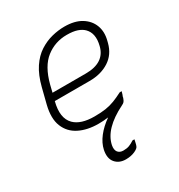

<svg xmlns="http://www.w3.org/2000/svg" viewBox="-184 -661 967 1035"><g transform="rotate(-30 300.0 -143.0)"><path d="M221 146Q229 108 257 72Q285 36 328 6Q298 10 267 10Q198 10 148 -15Q98 -40 77.5 -91Q57 -142 76 -219L100 -314Q117 -381 146 -424.5Q175 -468 212.5 -492Q250 -516 290 -526Q330 -536 368 -536Q432 -536 472.5 -511Q513 -486 528.5 -445Q544 -404 531 -354L528 -342Q512 -279 461.5 -246.5Q411 -214 340 -214H123V-213Q99 -119 144 -74Q183 -35 268 -35Q309 -35 338 -39.5Q367 -44 393 -54Q419 -64 450 -80H462Q460 -72 457 -63Q454 -54 452 -50Q452 -48 452 -47L451 -45Q451 -45 451 -44Q446 -30 441 -24Q436 -18 425 -13Q290 54 271 146Q266 173 277 187.5Q288 202 311 202Q332 202 347 196.5Q362 191 380 179H392Q391 184 388 197.5Q385 211 383 215Q380 228 355.5 239Q331 250 299 250Q257 250 234 222.5Q211 195 221 146ZM357 -491Q284 -491 228 -447.5Q172 -404 146 -304L135 -259H342Q459 -259 481 -350Q499 -421 461 -459Q446 -474 421 -482.5Q396 -491 357 -491Z"/></g></svg>

Font: Recursive Mn Lnr St Lt
Style: Italic
Weight: 300
Italic angle: -15°
Monospace: yes
Version: Version 1.079;hotconv 1.0.112;makeotfexe 2.5.65598; ttfautoh